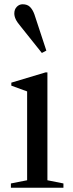

<svg xmlns="http://www.w3.org/2000/svg" viewBox="-20 -879 340 899"><path d="M277 -20 202 -35V-540H193L33 -492V-478L107 -451V-35L31 -20V0H277ZM176 -631 197 -642 141 -812C135.7 -826.7 128.8 -838.2 120.5 -846.5C112.2 -854.8 100.7 -859 86 -859C75.3 -859 66.2 -855 58.5 -847C50.8 -839 47 -828.7 47 -816C47 -807.3 49.2 -798.3 53.5 -789C57.8 -779.7 65.7 -768.3 77 -755Z"/></svg>

Font: Libre Caslon Text
Style: Regular
Weight: 400
Designer: Pablo Impallari, Rodrigo Fuenzalida
Foundry: Pablo Impallari, Rodrigo Fuenzalida
Version: Version 1.000; ttfautohint (v0.93) -l 8 -r 50 -G 200 -x 14 -